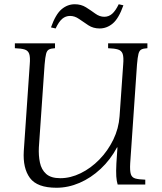

<svg xmlns="http://www.w3.org/2000/svg" viewBox="-20 -869 761 904"><path d="M246 15Q155 15 121 -31Q87 -77 92 -158L120 -565Q123 -600 117.5 -615.5Q112 -631 96 -636Q80 -641 50 -642V-665H239V-642Q220 -641 210.5 -636Q201 -631 197 -615.5Q193 -600 190 -565L163 -175Q161 -137 168 -103.5Q175 -70 197.5 -50Q220 -30 264 -30Q312 -30 360 -53.5Q408 -77 448 -118Q488 -159 513.5 -211.5Q539 -264 543 -322L560 -565Q563 -600 557.5 -615.5Q552 -631 535.5 -636Q519 -641 489 -642V-665H674V-642Q655 -641 645.5 -636Q636 -631 632 -615.5Q628 -600 625 -565L593 -100Q591 -65 596 -49Q601 -33 617.5 -28.5Q634 -24 664 -23V0H534Q529 -16 527.5 -38.5Q526 -61 528 -100L533 -175H531Q500 -117 454 -74Q408 -31 354.5 -8Q301 15 246 15ZM310 -794Q289 -794 273 -780.5Q257 -767 242 -735L220 -740Q242 -802 270 -825.5Q298 -849 332 -849Q362 -849 385 -834.5Q408 -820 428.5 -805Q449 -790 471 -790Q492 -790 508 -804Q524 -818 539 -849L561 -844Q539 -782 511 -758.5Q483 -735 449 -735Q419 -735 396 -750Q373 -765 352.5 -779.5Q332 -794 310 -794Z"/></svg>

Font: Bona Nova SC
Style: Italic
Weight: 400
Italic angle: -4°
Designer: Mateusz Machalski
Foundry: Capitalics
Version: Version 4.001; ttfautohint (v1.8.4.7-5d5b)